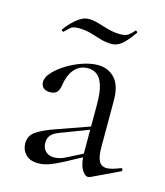

<svg xmlns="http://www.w3.org/2000/svg" viewBox="-90 -621 601 699"><g transform="rotate(15 210.5 -272.0)"><path d="M314.2 6Q310.2 8 305.8 8Q292.6 8 281 -13.6Q269.4 -35.2 269.4 -76.2V-255Q269.4 -302 260.8 -328Q252.2 -354 237.6 -364.2Q223 -374.4 204.8 -374.4Q180.2 -374.4 164.2 -361.7Q148.2 -349 140 -330.1Q131.8 -311.2 129 -291.8Q127.6 -278 120.2 -266.1Q112.8 -254.2 91.6 -254.2Q76.2 -254.2 67.2 -262Q58.2 -269.8 58.2 -284Q58.2 -302 76 -321.3Q93.8 -340.6 121.3 -357.5Q148.8 -374.4 179.6 -384.7Q210.4 -395 236.6 -395Q275 -395 300 -368.5Q325 -342 325 -285V-108Q325 -73.4 333.9 -57Q342.8 -40.6 363.4 -40.6Q381.4 -40.6 413.2 -54Q418 -56 420.1 -50.5Q422.2 -45 417.2 -43ZM117.8 7Q86 7 69.8 -10.3Q53.6 -27.6 53.6 -51.4Q53.6 -79.4 75.9 -95.7Q98.2 -112 148.2 -129.4L279.4 -175.8L281.8 -164.8L165.6 -120.6Q142.6 -112.2 133.1 -101Q123.6 -89.8 123.6 -72.8Q123.6 -51.8 136 -40.2Q148.4 -28.6 167.2 -28.6Q177.6 -28.6 187.9 -31.3Q198.2 -34 207.8 -38.6L293.2 -82.2L295 -70L208.2 -23Q178.4 -7.6 158 -0.3Q137.6 7 117.8 7ZM285.8 -524.2Q305.2 -524.2 315.7 -532.2Q326.2 -540.2 335.2 -551.2Q337.2 -553.2 340.7 -549.8Q344.2 -546.4 342.2 -544.2Q315.2 -506.4 298.3 -494.1Q281.4 -481.8 263.2 -481.8Q241.2 -481.8 220.7 -488.2Q200.2 -494.6 179.1 -500.6Q158 -506.6 132.6 -506.6Q112.2 -506.6 102.9 -498.4Q93.6 -490.2 83.2 -479.6Q81.2 -478.6 77.7 -481.2Q74.2 -483.8 76.2 -486.6Q84.2 -498.4 97.6 -512.6Q111 -526.8 127.2 -537.6Q143.4 -548.4 160.8 -548.4Q178 -548.4 197.6 -542.4Q217.2 -536.4 239.4 -530.3Q261.6 -524.2 285.8 -524.2Z"/></g></svg>

Font: Cormorant Light
Style: Regular
Weight: 300
Designer: Christian Thalmann (Catharsis Fonts)
Foundry: Catharsis Fonts
Version: Version 4.000